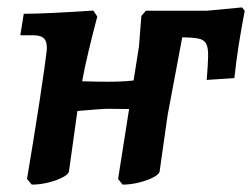

<svg xmlns="http://www.w3.org/2000/svg" viewBox="-20 -490 680 518"><path d="M65.8 8.1 52.9 -7.2Q61 -55.3 69.9 -110.3Q78.8 -165.3 86.6 -216.2Q94.3 -267.1 99.6 -304.3Q104.8 -341.4 106.1 -353.6Q107.9 -375.5 99.6 -385.2Q91.2 -394.9 69.5 -394.9H34.8L44.1 -452.8Q73.2 -452.8 123.8 -455.2Q174.5 -457.6 231.7 -461.5L242.5 -445.4Q229.5 -396.7 218.9 -352Q208.2 -307.3 200.9 -266.7Q193.6 -226.1 188.4 -187.8L166.1 -28Q165.2 -20 149.1 -11.6Q133 -3.2 110.1 2.5Q87.3 8.1 65.8 8.1ZM146.3 -185.4 160.6 -271.8Q188.6 -271.4 216.2 -270.4Q243.8 -269.5 271.4 -269.5Q299.2 -269.5 320.8 -271Q342.4 -272.6 375.3 -277.3L364 -195.5L272.1 -196.5Q263.8 -196.5 242.7 -195Q221.6 -193.5 196.1 -191.2Q170.6 -188.9 146.3 -185.4ZM310.9 8.1 298.6 -7.2 355 -365.3 361.4 -447 373.6 -461 478.6 -426.2 432.3 -179.9 410.7 -28Q409.8 -20 393.7 -11.6Q377.6 -3.2 354.7 2.5Q331.9 8.1 310.9 8.1ZM537.7 -274.4Q541.1 -315.4 541.5 -338.7Q541.9 -362 535.9 -372.7Q529.8 -383.4 514.1 -386.2Q498.4 -389 470.7 -389.5L373.6 -461H537.5L632.9 -470L640.3 -460.8Q631.4 -415.4 624.3 -370.3Q617.2 -325.2 612.3 -279.3Z"/></svg>

Font: Alegreya
Style: Italic
Weight: 400
Italic angle: -7°
Designer: Juan Pablo del Peral
Foundry: Huerta Tipografica
Version: Version 2.009